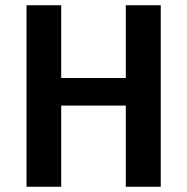

<svg xmlns="http://www.w3.org/2000/svg" viewBox="-20 -711 712 731"><path d="M459 -309H213V0H81V-691H213V-414H459V-691H592V0H459Z"/></svg>

Font: Fira Sans Medium
Style: Regular
Weight: 500
Designer: bBox Type GmbH & Carrois Corporate GbR & Edenspiekermann AG
Foundry: bBox Type GmbH & Carrois Corporate GbR & Edenspiekermann AG
Version: Version 4.301